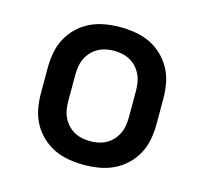

<svg xmlns="http://www.w3.org/2000/svg" viewBox="-84 -621 767 722"><g transform="rotate(15 300.0 -260.0)"><path d="M300 8Q270 8 240.5 3Q211 -2 184.5 -14.5Q158 -27 136 -48Q114 -69 100 -95Q86 -121 80.5 -150.5Q75 -180 75 -210V-310Q75 -340 80.5 -369.5Q86 -399 100 -425Q114 -451 136 -472Q158 -493 184.5 -505.5Q211 -518 240.5 -523Q270 -528 300 -528Q330 -528 359.5 -523Q389 -518 415.5 -505.5Q442 -493 464 -472Q486 -451 500 -425Q514 -399 519.5 -369.5Q525 -340 525 -310V-210Q525 -180 519.5 -150.5Q514 -121 500 -95Q486 -69 464 -48Q442 -27 415.5 -14.5Q389 -2 359.5 3Q330 8 300 8ZM300 -84Q316 -84 332.5 -87.5Q349 -91 363 -99Q377 -107 388 -119Q399 -131 406 -146Q413 -161 415.5 -177.5Q418 -194 418 -210V-310Q418 -326 415.5 -342.5Q413 -359 406 -374Q399 -389 388 -401Q377 -413 363 -421Q349 -429 332.5 -432.5Q316 -436 300 -436Q284 -436 267.5 -432.5Q251 -429 237 -421Q223 -413 212 -401Q201 -389 194 -374Q187 -359 184.5 -342.5Q182 -326 182 -310V-210Q182 -194 184.5 -177.5Q187 -161 194 -146Q201 -131 212 -119Q223 -107 237 -99Q251 -91 267.5 -87.5Q284 -84 300 -84Z"/></g></svg>

Font: Iosevka SS04 Semibold Extended
Style: Regular
Weight: 600
Width: 7
Monospace: yes
Designer: Belleve Invis
Foundry: Belleve Invis
Version: Version 19.0.0; ttfautohint (v1.8.4)